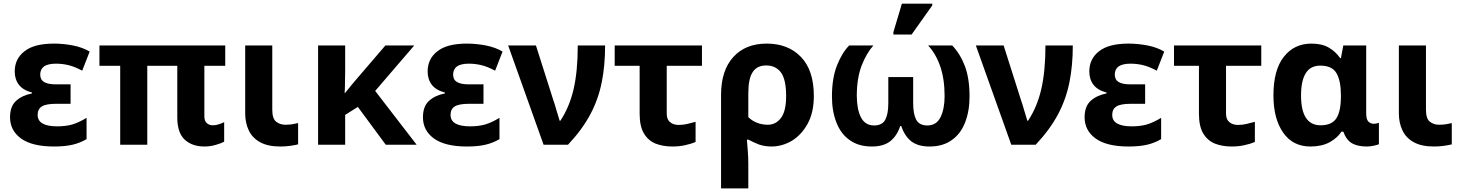

<svg xmlns="http://www.w3.org/2000/svg" viewBox="-20 -796 8037 1056"><path d="M276.9 9.8Q157.2 9.8 95.7 -34.2Q35.2 -78.6 35.2 -150.9Q35.2 -210.9 68.4 -241.2Q101.6 -271.5 155.8 -282.2V-287.1Q107.4 -299.8 84.5 -329.1Q61 -359.4 61 -402.8Q61 -472.2 114.3 -513.7Q167 -556.2 276.9 -556.2Q328.1 -556.2 381.8 -545.9Q435.1 -535.2 473.1 -512.2L432.1 -407.2Q390.1 -429.7 357.4 -437.5Q323.2 -445.8 288.1 -445.8Q244.1 -445.8 222.2 -430.7Q201.2 -414.6 201.2 -386.2Q201.2 -357.4 222.7 -344.7Q244.1 -332 287.1 -332H368.2V-225.1H288.1Q232.9 -225.1 210 -210.4Q187 -195.8 187 -164.1Q187 -101.1 294.9 -101.1Q340.8 -101.1 377.4 -111.3Q414.6 -122.6 456.1 -147.9V-30.8Q420.4 -9.8 378.9 0Q336.9 9.8 276.9 9.8Z M1105 9.8Q1036.1 9.8 995.6 -28.3Q955.1 -65.9 955.1 -149.9V-434.1H790V0H641.1V-434.1H526.9V-545.9H1218.8V-434.1H1104V-155.8Q1104 -130.9 1117.2 -119.1Q1130.9 -106.9 1149.9 -106.9Q1168.5 -106.9 1182.6 -112.3Q1195.8 -115.7 1212.9 -124V-17.1Q1194.8 -6.8 1166 1Q1135.3 9.8 1105 9.8Z M1521.5 9.8Q1452.1 9.8 1409.2 -14.6Q1366.7 -38.6 1347.7 -80.1Q1328.6 -121.1 1328.6 -170.9V-545.9H1477.5V-192.9Q1477.5 -143.6 1498.5 -127Q1520 -109.9 1549.3 -109.9Q1567.4 -109.9 1585.4 -112.3Q1590.3 -113.3 1595.7 -114.3Q1601.1 -115.2 1608.2 -116.7Q1615.2 -118.2 1619.6 -119.1V-2Q1605 2 1574.7 6.3Q1548.8 9.8 1521.5 9.8Z M2258.3 -545.9 2043.5 -295.9 2271.5 0H2101.6L1948.2 -208L1878.4 -164.1V0H1729.5V-545.9H1878.4V-402.8Q1877.4 -362.8 1877.4 -342.8Q1877.4 -309.6 1875.5 -284.2H1877.4Q1882.8 -291 1894.3 -304.7Q1905.8 -318.4 1911.1 -325.7Q1916.5 -332 1928.2 -345.9Q1939.9 -359.9 1946.3 -367.2L2099.6 -545.9Z M2547.9 9.8Q2428.2 9.8 2366.7 -34.2Q2306.2 -78.6 2306.2 -150.9Q2306.2 -210.9 2339.4 -241.2Q2372.6 -271.5 2426.8 -282.2V-287.1Q2378.4 -299.8 2355.5 -329.1Q2332 -359.4 2332 -402.8Q2332 -472.2 2385.3 -513.7Q2438 -556.2 2547.9 -556.2Q2599.1 -556.2 2652.8 -545.9Q2706.1 -535.2 2744.1 -512.2L2703.1 -407.2Q2661.1 -429.7 2628.4 -437.5Q2594.2 -445.8 2559.1 -445.8Q2515.1 -445.8 2493.2 -430.7Q2472.2 -414.6 2472.2 -386.2Q2472.2 -357.4 2493.7 -344.7Q2515.1 -332 2558.1 -332H2639.2V-225.1H2559.1Q2503.9 -225.1 2481 -210.4Q2458 -195.8 2458 -164.1Q2458 -101.1 2565.9 -101.1Q2611.8 -101.1 2648.4 -111.3Q2685.5 -122.6 2727.1 -147.9V-30.8Q2691.4 -9.8 2649.9 0Q2607.9 9.8 2547.9 9.8Z M2969.7 0 2774.9 -545.9H2927.7L3023.9 -243.2Q3031.7 -222.2 3041.5 -186.5Q3055.2 -140.6 3058.1 -131.8H3062Q3112.3 -208 3134.8 -305.7Q3157.7 -404.8 3157.7 -545.9H3308.1Q3308.1 -436.5 3290 -345.7Q3271.5 -251.5 3227.5 -168.5Q3182.6 -83.5 3104 0Z M3677.7 9.8Q3627.4 9.8 3586.4 -5.9Q3545.9 -22 3522 -61.5Q3498 -100.6 3498 -170.9V-434.1H3360.8V-545.9H3840.8V-434.1H3647V-170.9Q3647 -139.6 3665 -124.5Q3683.6 -108.9 3711.9 -108.9Q3738.8 -108.9 3759.8 -114.3Q3776.4 -117.7 3805.7 -126V-15.1Q3782.7 -4.9 3750 2Q3718.3 9.8 3677.7 9.8Z M3945.8 240.2V-273.9Q3945.8 -407.7 4012.7 -481.9Q4079.6 -556.2 4196.8 -556.2Q4314.9 -556.2 4385.7 -482.4Q4456.1 -409.2 4456.1 -268.1Q4456.1 -177.2 4421.9 -115.2Q4387.7 -53.7 4335 -21.5Q4280.8 9.8 4223.6 9.8Q4187 9.8 4154.8 -1Q4122.1 -13.7 4096.7 -27.8H4087.9Q4088.9 -18.6 4092.8 33.2Q4095.7 70.3 4095.7 103V240.2ZM4202.6 -109.9Q4247.6 -109.9 4275.4 -147.5Q4303.7 -184.6 4303.7 -268.1Q4303.7 -357.9 4275.4 -397.5Q4246.1 -436 4193.8 -436Q4143.6 -436 4120.1 -399.9Q4095.7 -364.7 4095.7 -280.8V-151.9Q4116.7 -130.9 4145.5 -120.1Q4173.3 -109.9 4202.6 -109.9Z M4775.4 9.8Q4702.1 9.8 4653.3 -25.4Q4604.5 -59.6 4580.1 -122.6Q4555.7 -185.5 4555.7 -265.1Q4555.7 -364.7 4583 -435.1Q4610.4 -504.9 4650.4 -545.9H4783.7Q4747.6 -506.8 4719.2 -436Q4692.4 -365.2 4692.4 -270Q4692.4 -196.3 4714.8 -151.4Q4737.8 -106 4787.6 -106Q4832 -106 4849.1 -137.7Q4865.7 -169.4 4865.7 -228V-372.1H5002.4V-228Q5002.4 -169.4 5019 -137.7Q5036.1 -106 5080.6 -106Q5130.4 -106 5152.8 -151.4Q5175.3 -196.3 5175.3 -268.1Q5175.3 -360.8 5151.4 -430.7Q5127 -501 5084.5 -545.9H5217.3Q5262.2 -498.5 5287.6 -430.7Q5312.5 -363.3 5312.5 -265.1Q5312.5 -185.5 5288.1 -122.6Q5263.7 -59.6 5214.4 -25.4Q5166 9.8 5092.3 9.8Q5028.8 9.8 4991.7 -19Q4955.6 -47.9 4936.5 -103H4931.6Q4912.6 -47.4 4876 -19Q4838.9 9.8 4775.4 9.8ZM4893.6 -606V-619.1L4940.4 -775.9H5107.4V-766.1L4993.7 -606Z M5542 0 5347.2 -545.9H5500L5596.2 -243.2Q5604 -222.2 5613.8 -186.5Q5627.4 -140.6 5630.4 -131.8H5634.3Q5684.6 -208 5707 -305.7Q5730 -404.8 5730 -545.9H5880.4Q5880.4 -436.5 5862.3 -345.7Q5843.8 -251.5 5799.8 -168.5Q5754.9 -83.5 5676.3 0Z M6187 9.8Q6067.4 9.8 6005.9 -34.2Q5945.3 -78.6 5945.3 -150.9Q5945.3 -210.9 5978.5 -241.2Q6011.7 -271.5 6065.9 -282.2V-287.1Q6017.6 -299.8 5994.6 -329.1Q5971.2 -359.4 5971.2 -402.8Q5971.2 -472.2 6024.4 -513.7Q6077.1 -556.2 6187 -556.2Q6238.3 -556.2 6292 -545.9Q6345.2 -535.2 6383.3 -512.2L6342.3 -407.2Q6300.3 -429.7 6267.6 -437.5Q6233.4 -445.8 6198.2 -445.8Q6154.3 -445.8 6132.3 -430.7Q6111.3 -414.6 6111.3 -386.2Q6111.3 -357.4 6132.8 -344.7Q6154.3 -332 6197.3 -332H6278.3V-225.1H6198.2Q6143.1 -225.1 6120.1 -210.4Q6097.2 -195.8 6097.2 -164.1Q6097.2 -101.1 6205.1 -101.1Q6251 -101.1 6287.6 -111.3Q6324.7 -122.6 6366.2 -147.9V-30.8Q6330.6 -9.8 6289.1 0Q6247.1 9.8 6187 9.8Z M6753.9 9.8Q6703.6 9.8 6662.6 -5.9Q6622.1 -22 6598.1 -61.5Q6574.2 -100.6 6574.2 -170.9V-434.1H6437V-545.9H6917V-434.1H6723.1V-170.9Q6723.1 -139.6 6741.2 -124.5Q6759.8 -108.9 6788.1 -108.9Q6814.9 -108.9 6835.9 -114.3Q6852.5 -117.7 6881.8 -126V-15.1Q6858.9 -4.9 6826.2 2Q6794.4 9.8 6753.9 9.8Z M7188 9.8Q7090.3 9.8 7037.6 -66.4Q6983.9 -142.6 6983.9 -271Q6983.9 -411.6 7041 -483.4Q7097.7 -556.2 7192.9 -556.2Q7251.5 -556.2 7289.1 -533.7Q7327.1 -511.2 7351.1 -476.1H7355L7368.2 -545.9H7494.1V-172.9Q7494.1 -139.2 7506.3 -127Q7519.5 -115.2 7535.2 -115.2Q7543 -115.2 7551.3 -117.2Q7559.1 -119.1 7564 -120.1V-2.9Q7557.1 1 7535.6 5.4Q7514.2 9.8 7497.1 9.8Q7447.8 9.8 7416 -7.8Q7384.8 -25.9 7368.2 -71.8H7357.9Q7336.4 -38.1 7293 -13.7Q7249.5 9.8 7188 9.8ZM7243.2 -106.9Q7305.2 -106.9 7330.1 -145.5Q7355 -184.1 7355 -266.1V-272Q7355 -351.6 7330.6 -393.6Q7306.6 -435.1 7240.7 -435.1Q7135.7 -435.1 7135.7 -270Q7136.2 -106.9 7243.2 -106.9Z M7866.7 9.8Q7797.4 9.8 7754.4 -14.6Q7711.9 -38.6 7692.9 -80.1Q7673.8 -121.1 7673.8 -170.9V-545.9H7822.8V-192.9Q7822.8 -143.6 7843.8 -127Q7865.2 -109.9 7894.5 -109.9Q7912.6 -109.9 7930.7 -112.3Q7935.5 -113.3 7940.9 -114.3Q7946.3 -115.2 7953.4 -116.7Q7960.4 -118.2 7964.8 -119.1V-2Q7950.2 2 7919.9 6.3Q7894 9.8 7866.7 9.8Z"/></svg>

Font: Droid Sans Thai
Style: Bold
Weight: 700
Designer: Steve Matteson
Foundry: Ascender Corporation
Version: Version 1.00